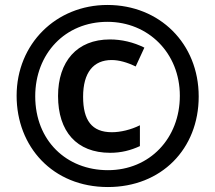

<svg xmlns="http://www.w3.org/2000/svg" viewBox="-20 -744 868 774"><path d="M415 10C630 10 781 -143 781 -355C781 -569 623 -724 413 -724C206 -724 47 -567 47 -358C47 -153 192 10 415 10ZM415 -58C248 -58 122 -177 122 -356C122 -527 242 -656 413 -656C578 -656 705 -530 705 -358C705 -187 584 -58 415 -58ZM424 -128C469 -128 507 -138 544 -155V-239C508 -221 466 -211 431 -211C350 -211 315 -259 315 -354C315 -452 357 -502 430 -502C459 -502 492 -493 527 -476L562 -552C518 -574 470 -585 423 -585C290 -585 214 -496 214 -357C214 -214 289 -128 424 -128Z"/></svg>

Font: Noto Sans Gurmukhi Condensed ExtraBold
Style: Regular
Weight: 800
Width: 3
Designer: Jelle Bosma - Monotype Design Team
Foundry: Monotype Imaging Inc.
Version: Version 2.004